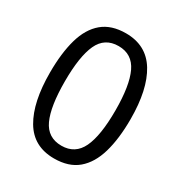

<svg xmlns="http://www.w3.org/2000/svg" viewBox="-173 -846 918 977"><g transform="rotate(30 286.0 -357.5)"><path d="M523 -358Q523 -243 499 -160.5Q475 -78 423 -34Q371 10 285 10Q164 10 106.5 -87.5Q49 -185 49 -358Q49 -474 72.5 -556Q96 -638 148 -681.5Q200 -725 285 -725Q405 -725 464 -628.5Q523 -532 523 -358ZM137 -358Q137 -211 170.5 -138Q204 -65 285 -65Q365 -65 399.5 -137.5Q434 -210 434 -358Q434 -504 399.5 -577Q365 -650 285 -650Q204 -650 170.5 -577Q137 -504 137 -358Z"/></g></svg>

Font: Noto Sans Balinese
Style: Regular
Weight: 400
Designer: Aditya Bayu, David Williams
Foundry: David Williams
Version: Version 2.003